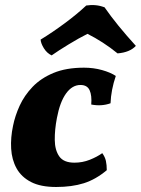

<svg xmlns="http://www.w3.org/2000/svg" viewBox="-20 -737 562 766"><path d="M204 9Q142 9 103.5 -11Q65 -31 46 -65.5Q27 -100 24.5 -144Q22 -188 32 -235Q40 -275 58.5 -315.5Q77 -356 110 -390.5Q143 -425 193.5 -446Q244 -467 315 -467Q353 -467 387 -457.5Q421 -448 442 -434Q423 -378 421 -325Q385 -312 344 -320Q347 -356 337.5 -377Q328 -398 301 -398Q268 -398 243.5 -364Q219 -330 207 -266Q198 -219 198.5 -178.5Q199 -138 216.5 -113Q234 -88 277 -88Q309 -88 338 -99.5Q367 -111 388 -126Q399 -111 402.5 -95Q406 -79 406 -58Q362 -21 314.5 -6Q267 9 204 9ZM186 -516Q167 -525 155 -544.5Q143 -564 142 -579Q188 -607 238 -644Q288 -681 324 -715Q362 -721 397 -708Q422 -672 452.5 -634.5Q483 -597 522 -554Q498 -528 449 -524Q421 -547 390 -567Q359 -587 329 -602Q295 -585 254 -560Q213 -535 186 -516Z"/></svg>

Font: Vollkorn ExtraBold
Style: Italic
Weight: 800
Italic angle: -11°
Designer: Friedrich Althausen
Foundry: Friedrich Althausen
Version: Version 5.000; ttfautohint (v1.8.3)